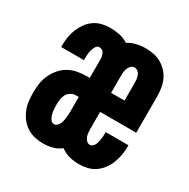

<svg xmlns="http://www.w3.org/2000/svg" viewBox="-128 -644 756 769"><g transform="rotate(30 250.0 -260.0)"><path d="M167 8Q147 8 127.5 3.5Q108 -1 91.5 -11.5Q75 -22 63 -37.5Q51 -53 43.5 -71Q36 -89 33.5 -108.5Q31 -128 31 -148Q31 -170 34 -191Q37 -212 46 -231.5Q55 -251 69 -267.5Q83 -284 101.5 -294.5Q120 -305 141.5 -309Q163 -313 184 -313H198V-400Q198 -407 196.5 -413.5Q195 -420 192 -426Q189 -432 183 -435.5Q177 -439 170 -439Q163 -439 158 -433.5Q153 -428 150.5 -421.5Q148 -415 146 -408.5Q144 -402 143.5 -395Q143 -388 142.5 -381Q142 -374 142 -367V-363H37V-371Q37 -390 40 -409.5Q43 -429 50.5 -447Q58 -465 69.5 -481Q81 -497 97 -508Q113 -519 132 -523.5Q151 -528 170 -528Q192 -528 213.5 -523.5Q235 -519 253 -507Q270 -518 291 -523Q312 -528 333 -528Q352 -528 370.5 -524.5Q389 -521 405.5 -511.5Q422 -502 435 -488Q448 -474 455.5 -457Q463 -440 466 -421Q469 -402 469 -383V-216H302V-137Q302 -128 303 -119Q304 -110 307 -102Q310 -94 316.5 -87.5Q323 -81 332 -81Q339 -81 344.5 -86Q350 -91 353 -97.5Q356 -104 357.5 -111Q359 -118 360 -125Q361 -132 361.5 -139Q362 -146 362 -153V-157H467V-149Q467 -129 463.5 -110Q460 -91 453 -73Q446 -55 434 -39Q422 -23 406 -12Q390 -1 371 3.5Q352 8 332 8Q310 8 288 2.5Q266 -3 248 -17Q231 -3 209.5 2.5Q188 8 167 8ZM302 -304H364V-383Q364 -392 363 -401Q362 -410 359 -418.5Q356 -427 349 -433Q342 -439 333 -439Q324 -439 317.5 -433Q311 -427 307.5 -418.5Q304 -410 303 -401Q302 -392 302 -383ZM167 -81Q174 -81 179.5 -86.5Q185 -92 188.5 -98.5Q192 -105 193.5 -112.5Q195 -120 196 -127Q197 -134 197.5 -141.5Q198 -149 198 -157V-225H184Q172 -225 161 -218Q150 -211 144.5 -200Q139 -189 137.5 -176.5Q136 -164 136 -152Q136 -142 137 -131Q138 -120 140.5 -110Q143 -100 149.5 -90.5Q156 -81 167 -81Z"/></g></svg>

Font: Iosevka Term Curly Extrabold
Style: Regular
Weight: 800
Designer: Belleve Invis
Foundry: Belleve Invis
Version: Version 32.3.0